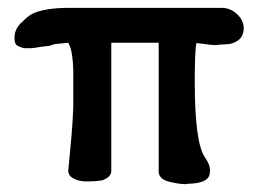

<svg xmlns="http://www.w3.org/2000/svg" viewBox="-20 -456 679 490"><path d="M545 -436Q568 -436 585 -420Q602 -404 602 -384Q602 -354 571 -345Q568 -343 540 -342Q534 -341 528 -341Q525 -341 518.5 -341.5Q512 -342 500 -344L481 -346Q479 -335 478 -309.5Q477 -284 477 -249Q477 -89 504 -53Q516 -35 516 -22L515 -11Q510 12 460 13Q456 14 451 14Q447 14 439 13Q431 12 422 10Q385 4 385 -18V-347H264V-19Q264 -5 242 4Q224 7 208 7Q204 7 200 7Q179 7 165 -2L166 -1Q163 -3 159.5 -6.5Q156 -10 154 -18Q159 -69 162.5 -110Q166 -151 167 -183V-270Q167 -293 164 -314.5Q161 -336 154 -347L117 -343Q109 -339 97.5 -338Q86 -337 69 -334L58 -333H41Q30 -336 23.5 -340Q17 -344 17 -359Q17 -360 17 -361Q17 -381 35 -399V-398Q48 -413 63 -421Q77 -428 101 -432Q125 -436 156 -436Z"/></svg>

Font: New Athena Unicode
Style: Bold
Weight: 700
Designer: J. Rusten 1997; rev. by R. Hancock 2001, 2002, rev. by D. Mastronarde 2002-2021
Foundry: Society for Classical Studies (formerly American Philological Association)
Version: Version 5.008